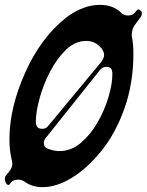

<svg xmlns="http://www.w3.org/2000/svg" viewBox="-67 -769 606 793"><path d="M109 4Q66 4 34 -19Q23 -27 8 -27Q-14 -27 -25 -12H-24Q-29 -5 -31 -5Q-38 -5 -42.5 -13Q-47 -21 -47 -30Q-47 -39 -41.5 -45.5Q-36 -52 -31 -58L-32 -57Q-16 -74 -16 -93Q-16 -99 -19 -111Q-28 -148 -28 -194Q-28 -323 36.5 -468Q101 -613 207 -697Q277 -749 346 -749Q399 -749 433 -717H432Q444 -705 462 -705Q482 -705 493 -720Q493 -723 495 -723Q500 -730 504 -730Q508 -730 510 -728Q519 -722 519 -715Q519 -707 515 -700L492 -669Q477 -650 477 -623L478 -617Q484 -583 484 -549Q484 -426 447.5 -322.5Q411 -219 352 -146Q293 -73 229.5 -34.5Q166 4 109 4ZM108 -237Q123 -237 133 -250L351 -513Q363 -529 363 -542Q363 -554 354 -567Q328 -600 289 -600Q243 -600 205 -563Q167 -526 139 -471.5Q111 -417 96 -361Q81 -305 81 -266Q81 -252 87 -244.5Q93 -237 108 -237ZM178 -145Q227 -145 267 -179Q307 -213 336 -263.5Q365 -314 381 -368Q397 -422 397 -461V-466Q397 -493 373 -493Q357 -493 346 -480L125 -203Q114 -192 114 -179Q114 -174 115.5 -168.5Q117 -163 123 -158.5Q129 -154 142 -151Q160 -145 178 -145Z"/></svg>

Font: Bangerz
Style: Regular
Weight: 400
Designer: vernon adams
Foundry: Vernon Adams
Version: Version 2.10;February 7, 2025;FontCreator 13.0.0.2683 64-bit